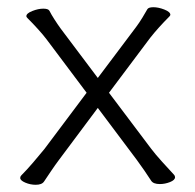

<svg xmlns="http://www.w3.org/2000/svg" viewBox="-20 -502 540 532"><path d="M251 -203 142 -57Q133 -45 121.5 -28Q110 -11 102 1Q96 10 79 10Q64 10 50 4Q36 -2 36 -9Q36 -13 39 -16Q54 -31 72 -52Q90 -73 103 -89L220 -245L109 -393Q100 -405 85.5 -421Q71 -437 56 -452Q53 -455 53 -457Q53 -465 69.5 -471.5Q86 -478 100 -478Q114 -478 117 -472Q122 -462 131 -448Q140 -434 148 -423L251 -286L357 -427Q366 -439 374.5 -453Q383 -467 388 -476Q391 -482 405 -482Q419 -482 435.5 -475.5Q452 -469 452 -461Q452 -459 449 -456Q434 -441 420.5 -426Q407 -411 396 -397L282 -245L398 -91Q410 -75 429 -54Q448 -33 462 -18Q465 -15 465 -11Q465 -3 451 2.5Q437 8 423 8Q405 8 399 -1Q392 -12 380 -29.5Q368 -47 359 -59Z"/></svg>

Font: Moon Stars Kai T Light
Style: Regular
Weight: 300
Designer: GuiWonder
Version: Version 1.101